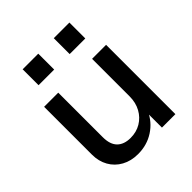

<svg xmlns="http://www.w3.org/2000/svg" viewBox="-202 -858 999 999"><g transform="rotate(-45 298.0 -358.5)"><path d="M239 10Q188 10 149 -11.5Q110 -33 88.5 -71Q67 -109 67 -158V-510H171V-182Q171 -129 197 -103Q223 -77 271 -77Q314 -77 347.5 -97Q381 -117 400.5 -152.5Q420 -188 420 -235L433 -113Q408 -57 356.5 -23.5Q305 10 239 10ZM424 0V-120H420V-510H523V0ZM355 -610V-727H470V-610ZM126 -610V-727H241V-610Z"/></g></svg>

Font: Instrument Sans Medium
Style: Regular
Weight: 500
Designer: Rodrigo Fuenzalida
Foundry: fragTYPE
Version: Version 1.000;gftools[0.9.28]